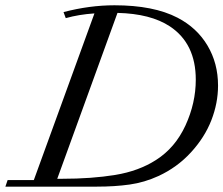

<svg xmlns="http://www.w3.org/2000/svg" viewBox="-46 -696 833 716"><path d="M-25.9 0 -17.6 -24.4H80.1L306.2 -646Q248 -642.1 199.2 -628.4L190.9 -650.9Q287.6 -676.3 380.9 -676.3Q526.9 -676.3 616.2 -629.9Q688.5 -592.3 727.8 -526.1Q767.1 -460 767.1 -377Q767.1 -311.5 742.2 -247.6Q717.3 -183.6 666 -127.7Q614.7 -71.8 544.9 -39.6Q492.7 -15.6 437.3 -7.8Q381.8 0 315.4 0ZM587.4 -597.7Q515.6 -645 392.1 -647.9L167.5 -29.3H185.1Q296.4 -29.3 384 -43.7Q471.7 -58.1 536.1 -99.6Q607.4 -145 645.8 -228.5Q684.1 -312 684.1 -398.9Q684.1 -533.7 587.4 -597.7Z"/></svg>

Font: Elstob 18pt
Style: Italic
Weight: 400
Italic angle: -20°
Designer: Peter S. Baker
Version: Version 1.015